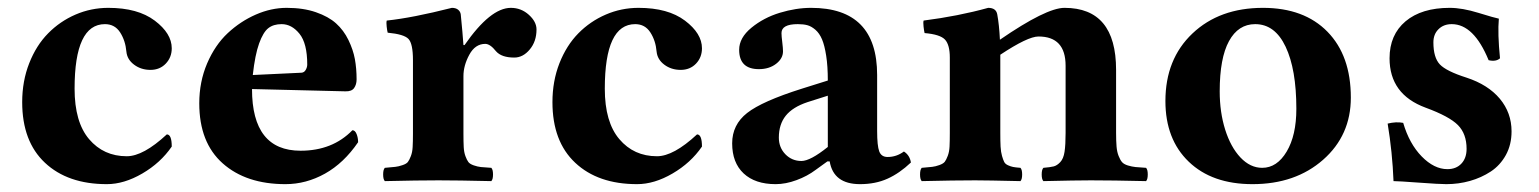

<svg xmlns="http://www.w3.org/2000/svg" viewBox="-20 -464 3959 494"><path d="M421.9 -86.9Q393.1 -44.9 346.2 -17.6Q299.3 9.8 254.9 9.8Q154.3 9.8 95.7 -45.2Q37.1 -100.1 37.1 -201.2Q37.1 -255.4 55.2 -301.3Q73.2 -347.2 103.8 -378.2Q134.3 -409.2 174.3 -426.5Q214.4 -443.8 258.8 -443.8Q334.5 -443.8 378.2 -410.9Q421.9 -377.9 421.9 -339.8Q421.9 -316.4 406.5 -300.3Q391.1 -284.2 367.2 -284.2Q342.8 -284.2 325 -297.6Q307.1 -311 305.2 -331.1Q302.7 -359.4 289.1 -380.6Q275.4 -401.9 250 -401.9Q171.9 -401.9 171.9 -235.8Q171.9 -149.9 209.2 -106Q246.6 -62 306.2 -62Q348.6 -62 409.2 -118.2Q421.9 -118.2 421.9 -86.9Z M630.4 -271 755.4 -276.9Q762.7 -277.3 766.6 -284.2Q770.5 -291 770.5 -297.9Q770.5 -352.5 750.5 -377.2Q730.5 -401.9 704.6 -401.9Q683.6 -401.9 670.4 -391.6Q657.2 -381.3 646.7 -352.3Q636.2 -323.2 630.4 -271ZM886.7 -128.9Q893.6 -128.9 897.5 -119.1Q901.4 -109.4 901.4 -98.1Q864.7 -44.4 816.2 -17.3Q767.6 9.8 714.4 9.8Q613.3 9.8 553 -43.7Q492.7 -97.2 492.7 -198.2Q492.7 -253.4 512.9 -300.8Q533.2 -348.1 565.9 -378.7Q598.6 -409.2 638.2 -426.5Q677.7 -443.8 717.8 -443.8Q760.3 -443.8 792.7 -432.6Q825.2 -421.4 844.7 -403.8Q864.3 -386.2 876.5 -361.1Q888.7 -335.9 893.1 -311.8Q897.5 -287.6 897.5 -259.8Q897.5 -246.6 891.1 -237.5Q884.8 -228.5 868.7 -229L628.4 -234.9Q628.4 -76.2 753.4 -76.2Q835.4 -76.2 886.7 -128.9Z M1172.4 -268.1V-120.1Q1172.4 -99.1 1173.1 -85.7Q1173.8 -72.3 1177.5 -62.3Q1181.2 -52.2 1185.1 -47.1Q1189 -42 1198.7 -38.6Q1208.5 -35.2 1217.3 -34.2Q1226.1 -33.2 1244.1 -32.2Q1248.5 -27.8 1248.5 -15.1Q1248.5 -2.4 1244.1 2Q1158.2 0 1108.4 0Q1054.2 0 970.2 2Q965.8 -2.4 965.8 -15.1Q965.8 -27.8 970.2 -32.2Q988.8 -33.7 997.1 -34.7Q1005.4 -35.6 1015.6 -39.1Q1025.9 -42.5 1029.5 -47.4Q1033.2 -52.2 1037.1 -62.3Q1041 -72.3 1041.7 -85.7Q1042.5 -99.1 1042.5 -120.1V-309.1Q1042.5 -351.6 1031 -363.8Q1019.5 -376 977.5 -379.9Q976.1 -384.8 974.9 -395.5Q973.6 -406.2 975.1 -411.1Q1041 -418 1142.6 -443.8Q1152.8 -443.8 1158.7 -439Q1164.6 -434.1 1165.5 -426.8Q1170.4 -377.9 1172.4 -348.1H1175.3Q1241.7 -443.8 1294.4 -443.8Q1320.8 -443.8 1340.6 -426Q1360.4 -408.2 1360.4 -388.2Q1360.4 -357.4 1343 -336.7Q1325.7 -315.9 1303.2 -315.9Q1270.5 -315.9 1256.3 -332Q1241.2 -351.1 1228.5 -351.1Q1202.6 -351.1 1187.5 -323.2Q1172.4 -295.4 1172.4 -268.1Z M1786.1 -86.9Q1757.3 -44.9 1710.4 -17.6Q1663.6 9.8 1619.1 9.8Q1518.6 9.8 1460 -45.2Q1401.4 -100.1 1401.4 -201.2Q1401.4 -255.4 1419.4 -301.3Q1437.5 -347.2 1468 -378.2Q1498.5 -409.2 1538.6 -426.5Q1578.6 -443.8 1623 -443.8Q1698.7 -443.8 1742.4 -410.9Q1786.1 -377.9 1786.1 -339.8Q1786.1 -316.4 1770.8 -300.3Q1755.4 -284.2 1731.4 -284.2Q1707 -284.2 1689.2 -297.6Q1671.4 -311 1669.4 -331.1Q1667 -359.4 1653.3 -380.6Q1639.6 -401.9 1614.3 -401.9Q1536.1 -401.9 1536.1 -235.8Q1536.1 -149.9 1573.5 -106Q1610.8 -62 1670.4 -62Q1712.9 -62 1773.4 -118.2Q1786.1 -118.2 1786.1 -86.9Z M2109.9 -85.9V-217.8L2057.6 -201.2Q2019.5 -188.5 2001.7 -166.3Q1983.9 -144 1983.9 -109.9Q1983.9 -84.5 2000.7 -67.1Q2017.6 -49.8 2042 -49.8Q2064.9 -49.8 2109.9 -85.9ZM2114.7 -48.8H2108.9L2078.6 -26.9Q2057.1 -10.7 2029.3 -0.5Q2001.5 9.8 1975.6 9.8Q1922.9 9.8 1893.3 -17.8Q1863.8 -45.4 1863.8 -95.2Q1863.8 -143.1 1902.3 -173.3Q1940.9 -203.6 2043 -235.8L2109.9 -256.8Q2109.9 -293.9 2105.7 -320.6Q2101.6 -347.2 2095 -362.8Q2088.4 -378.4 2077.9 -387.5Q2067.4 -396.5 2057.1 -399.2Q2046.9 -401.9 2032.7 -401.9Q1990.7 -401.9 1990.7 -378.9Q1990.7 -371.1 1992.7 -355.5Q1994.6 -339.8 1994.6 -332Q1994.6 -313.5 1976.8 -299.8Q1959 -286.1 1932.6 -286.1Q1881.8 -286.1 1881.8 -335.9Q1881.8 -366.7 1913.3 -392.6Q1944.8 -418.5 1986.6 -431.2Q2028.3 -443.8 2066.9 -443.8Q2236.8 -443.8 2236.8 -271V-127Q2236.8 -88.9 2242.2 -74.5Q2247.6 -60.1 2263.7 -60.1Q2286.6 -60.1 2305.7 -74.2Q2320.8 -64.5 2323.7 -45.9Q2294.4 -18.1 2263.4 -4.2Q2232.4 9.8 2192.9 9.8Q2124.5 9.8 2114.7 -48.8Z M2851.6 -284.2V-122.1Q2851.6 -101.1 2852.8 -86.9Q2854 -72.8 2858.2 -62.5Q2862.3 -52.2 2866.9 -46.9Q2871.6 -41.5 2881.8 -38.3Q2892.1 -35.2 2901.6 -34.2Q2911.1 -33.2 2928.7 -32.2Q2933.1 -27.8 2933.1 -15.1Q2933.1 -2.4 2928.7 2Q2842.8 0 2786.6 0Q2748.5 0 2664.6 2Q2660.2 -2.4 2660.2 -15.1Q2660.2 -27.8 2664.6 -32.2Q2682.6 -33.7 2691.2 -35.9Q2699.7 -38.1 2708 -46.9Q2716.3 -55.7 2719 -73.5Q2721.7 -91.3 2721.7 -122.1V-294.9Q2721.7 -370.1 2651.9 -370.1Q2624.5 -370.1 2553.7 -323.2V-122.1Q2553.7 -100.6 2554.4 -86.7Q2555.2 -72.8 2558.1 -62.7Q2561 -52.7 2563.7 -47.4Q2566.4 -42 2573.5 -38.8Q2580.6 -35.6 2586.7 -34.4Q2592.8 -33.2 2605.5 -32.2Q2609.9 -27.8 2609.9 -15.1Q2609.9 -2.4 2605.5 2Q2519.5 0 2488.8 0Q2435.5 0 2351.6 2Q2347.2 -2.4 2347.2 -15.1Q2347.2 -27.8 2351.6 -32.2Q2370.1 -33.7 2378.4 -34.7Q2386.7 -35.6 2397 -39.3Q2407.2 -43 2410.9 -47.9Q2414.6 -52.7 2418.5 -63Q2422.4 -73.2 2423.1 -86.9Q2423.8 -100.6 2423.8 -122.1V-315.9Q2423.8 -348.6 2411.4 -362.1Q2398.9 -375.5 2358.9 -378.9Q2357.4 -384.8 2356.2 -395.8Q2355 -406.7 2356.4 -411.1Q2445.3 -422.4 2522.5 -443.8Q2543 -443.8 2545.9 -426.8Q2550.8 -400.4 2552.7 -361.8Q2671.9 -443.8 2718.8 -443.8Q2851.6 -443.8 2851.6 -284.2Z M2978.5 -204.1Q2978.5 -312 3048.1 -377.9Q3117.7 -443.8 3229.5 -443.8Q3335.4 -443.8 3395.5 -382.3Q3455.6 -320.8 3455.6 -212.9Q3455.6 -115.7 3384.3 -53Q3313 9.8 3202.6 9.8Q3098.6 9.8 3038.6 -47.9Q2978.5 -105.5 2978.5 -204.1ZM3209.5 -401.9Q3166 -401.9 3142.1 -358.2Q3118.2 -314.5 3118.2 -229Q3118.2 -175.3 3132.3 -130.4Q3146.5 -85.4 3171.6 -58.8Q3196.8 -32.2 3227.5 -32.2Q3265.6 -32.2 3290.5 -74Q3315.4 -115.7 3315.4 -184.1Q3315.4 -285.6 3287.8 -343.8Q3260.3 -401.9 3209.5 -401.9Z M3550.3 -146Q3572.3 -151.4 3590.3 -147.9Q3606 -94.2 3637.9 -61.5Q3669.9 -28.8 3704.1 -28.8Q3726.6 -28.8 3740 -43Q3753.4 -57.1 3753.4 -81.1Q3753.4 -119.6 3731.2 -142.1Q3709 -164.6 3647.9 -187Q3555.2 -221.2 3555.2 -314Q3555.2 -374.5 3596.4 -409.2Q3637.7 -443.8 3710 -443.8Q3742.2 -443.8 3783.9 -430.9Q3825.7 -418 3836.4 -416Q3833 -377.9 3839.4 -314Q3829.1 -304.7 3810.1 -309.1Q3772 -401.9 3715.3 -401.9Q3694.3 -401.9 3681.2 -388.9Q3668 -376 3668 -355Q3668 -315.9 3684.6 -298.3Q3701.2 -280.8 3753.4 -264.2Q3808.6 -246.1 3838.9 -210Q3869.1 -173.8 3869.1 -126Q3869.1 -91.8 3854.5 -65.2Q3839.8 -38.6 3815.7 -22.7Q3791.5 -6.8 3762.2 1.5Q3732.9 9.8 3701.2 9.8Q3683.6 9.8 3630.6 5.9Q3577.6 2 3565.4 2Q3562.5 -72.3 3550.3 -146Z"/></svg>

Font: Common Serif
Style: Bold
Weight: 700
Designer: Philipp H. Poll, Khaled Hosny
Foundry: Stefan Peev, Context Ltd.
Version: Version 1.026